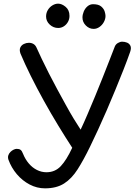

<svg xmlns="http://www.w3.org/2000/svg" viewBox="-20 -1010 759 1050"><path d="M226 20Q182 20 142 -1Q102 -22 72 -57.5Q42 -93 26 -137Q22 -150 25.5 -160.5Q29 -171 37 -179Q45 -187 54.5 -191.5Q64 -196 71 -196Q85 -196 92.5 -190.5Q100 -185 106 -169Q118 -139 137.5 -116Q157 -93 182 -80.5Q207 -68 234 -68Q281 -68 312.5 -101.5Q344 -135 375 -202Q339 -257 298.5 -323.5Q258 -390 219.5 -459.5Q181 -529 148 -595.5Q115 -662 92 -717Q85 -737 91 -750Q97 -763 110.5 -769.5Q124 -776 138 -776Q152 -776 163 -769.5Q174 -763 180 -749Q191 -724 208.5 -687.5Q226 -651 247.5 -608.5Q269 -566 293 -522Q317 -478 340 -436Q363 -394 384 -359.5Q405 -325 421 -301Q439 -339 459 -386Q479 -433 500.5 -484.5Q522 -536 541.5 -586Q561 -636 578.5 -680Q596 -724 608 -756Q613 -768 625 -775Q637 -782 648 -782Q662 -782 674.5 -777Q687 -772 693 -760Q699 -748 692 -727Q676 -681 655 -628Q634 -575 611 -519Q588 -463 564 -407.5Q540 -352 516.5 -301Q493 -250 472 -207Q437 -135 404.5 -84Q372 -33 330.5 -6.5Q289 20 226 20ZM298 -857Q272 -857 252 -875.5Q232 -894 232 -920Q232 -939 241.5 -955Q251 -971 266.5 -980.5Q282 -990 298 -990Q318 -990 339 -972.5Q360 -955 360 -923Q360 -905 351.5 -890Q343 -875 329 -866Q315 -857 298 -857ZM492 -852Q468 -852 449.5 -870.5Q431 -889 431 -914Q431 -930 438 -947Q445 -964 458.5 -975.5Q472 -987 489 -987Q519 -987 533.5 -974.5Q548 -962 552.5 -947Q557 -932 557 -923Q557 -906 548 -889.5Q539 -873 524 -862.5Q509 -852 492 -852Z"/></svg>

Font: Playpen Sans
Style: Regular
Weight: 400
Designer: Laura Meseguer, Veronika Burian, José Scaglione, Kostas Bartsokas, Vera Evstafieva, Tom Grace, Yorlmar Campos
Foundry: TypeTogether
Version: Version 2.000